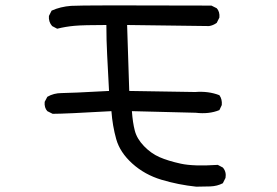

<svg xmlns="http://www.w3.org/2000/svg" viewBox="-20 -677 1040 722"><path d="M718 25Q651 18 587.5 -1Q524 -20 477.5 -62Q431 -104 417 -154Q403 -204 399 -259Q225 -249 178 -249L158 -259Q146 -272 148 -294L158 -313Q182 -327 212 -327Q242 -327 390 -335Q386 -413 383 -469.5Q380 -526 380 -583Q294 -583 260.5 -580Q227 -577 195 -569L176 -579Q162 -595 164 -617L174 -637Q207 -652 247.5 -655Q288 -658 775 -656L795 -646Q807 -633 805 -611L795 -591Q781 -581 766 -579L458 -583L466 -335L714 -331Q764 -335 805 -319Q816 -304 814 -282L805 -263Q766 -247 716 -253L476 -259Q479 -216 487 -185.5Q495 -155 521.5 -127.5Q548 -100 580 -86Q612 -72 660 -61.5Q708 -51 799 -57L818 -47Q832 -31 828 -8L818 12Q797 23 771 24Q745 25 718 25Z"/></svg>

Font: Kosefont JP
Style: Regular
Weight: 400
Designer: Nozomi Seto 瀬戸のぞみ
Version: Version 3.00;June 19, 2020